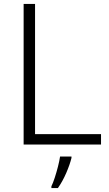

<svg xmlns="http://www.w3.org/2000/svg" viewBox="-20 -734 555 975"><path d="M100 0V-714H158V-53H493V0ZM343 68Q335 101 316.5 144Q298 187 274 221H241V212Q249 196 258 168.5Q267 141 274.5 111.5Q282 82 285 61H343Z"/></svg>

Font: Noto Sans Light
Style: Regular
Weight: 300
Designer: Monotype Design Team
Foundry: Monotype Imaging Inc.
Version: Version 2.007